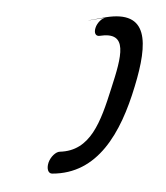

<svg xmlns="http://www.w3.org/2000/svg" viewBox="-40 -425 436 504"><g transform="rotate(5 178.0 -173.5)"><path d="M219 -383C210 -381 198 -368 195 -354C192 -341 197 -332 207 -334C283 -353 270 -286 250 -199C230 -109 210 -31 130 -22C120 -21 107 -7 103 9C99 26 105 38 115 37C115 37 7 47 115 37C234 27 285 -84 311 -210C336 -328 330 -412 219 -384C118 -357 219 -383 219 -383Z"/></g></svg>

Font: Hi. Perspective
Style: Perspective
Weight: 400
Designer: Mew Too, Robert Jablonski
Foundry: Cannot Into Space Fonts
Version: Version 1.996